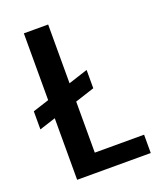

<svg xmlns="http://www.w3.org/2000/svg" viewBox="-131 -776 706 856"><g transform="rotate(-20 222.0 -347.5)"><path d="M85.9 -694.8H201.2V-416L293 -445.8V-358.9L201.2 -329.1V-86.9H435.1V0H85.9V-292L8.8 -267.1V-353L85.9 -377.9Z"/></g></svg>

Font: SVN-Poppins Medium
Style: Regular
Weight: 500
Designer: Ninad Kale (Devanagari), Jonny Pinhorn (Latin)
Foundry: Indian Type Foundry
Version: Version 3.002 2017